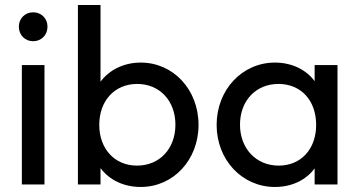

<svg xmlns="http://www.w3.org/2000/svg" viewBox="-20 -734 1428 764"><path d="M67 0H157V-475H67ZM55 -628C55 -595 79 -570 112 -570C145 -570 169 -595 169 -628C169 -660 145 -685 112 -685C79 -685 55 -660 55 -628Z M540 10C670 10 770 -98 770 -237C770 -377 670 -485 540 -485C473 -485 415 -456 380 -409V-714H290V0H380V-65C415 -18 472 10 540 10ZM375 -237C375 -333 436 -400 526 -400C615 -400 678 -333 678 -238C678 -142 615 -75 525 -75C436 -75 375 -142 375 -237Z M1074 10C1142 10 1198 -18 1232 -64V0H1323V-475H1232V-411C1198 -457 1141 -485 1074 -485C943 -485 842 -376 842 -237C842 -98 943 10 1074 10ZM935 -238C935 -333 998 -400 1088 -400C1178 -400 1238 -334 1238 -237C1238 -141 1178 -75 1089 -75C999 -75 935 -143 935 -238Z"/></svg>

Font: MV Cash
Style: Regular
Weight: 400
Designer: Rodrigo Fuenzalida
Foundry: fragTYPE
Version: Version 1.100;Glyphs 3.1.2 (3151)